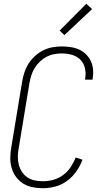

<svg xmlns="http://www.w3.org/2000/svg" viewBox="-20 -989 540 1017"><path d="M207 8Q179 8 152 2.5Q125 -3 102.5 -17Q80 -31 64.5 -52.5Q49 -74 41.5 -100Q34 -126 34.5 -154Q35 -182 40 -210L97 -555Q101 -580 109 -604.5Q117 -629 131 -651.5Q145 -674 165 -692Q185 -710 208.5 -722Q232 -734 257.5 -738.5Q283 -743 307 -743Q331 -743 354.5 -739.5Q378 -736 399 -726.5Q420 -717 436 -701Q452 -685 461.5 -664.5Q471 -644 473 -620.5Q475 -597 471 -573Q471 -571 471 -570Q471 -569 470 -567H431Q431 -568 431 -569Q431 -570 431 -572Q436 -600 430 -627Q424 -654 406 -672.5Q388 -691 361.5 -698.5Q335 -706 307 -706Q287 -706 266 -702Q245 -698 226 -688Q207 -678 191 -662.5Q175 -647 163.5 -628.5Q152 -610 146 -590Q140 -570 136 -549L79 -204Q75 -182 74.5 -160Q74 -138 79.5 -117Q85 -96 96.5 -78.5Q108 -61 125 -49.5Q142 -38 163.5 -33.5Q185 -29 207 -29Q235 -29 262.5 -36.5Q290 -44 314 -61.5Q338 -79 354.5 -104Q371 -129 381 -155L417 -143Q405 -111 384.5 -81.5Q364 -52 335.5 -31Q307 -10 273.5 -1Q240 8 207 8ZM321 -803 296 -827 437 -969 468 -941Z"/></svg>

Font: Iosevka SS04 Extralight
Style: Italic
Weight: 200
Italic angle: -9°
Monospace: yes
Designer: Belleve Invis
Foundry: Belleve Invis
Version: Version 19.0.0; ttfautohint (v1.8.4)